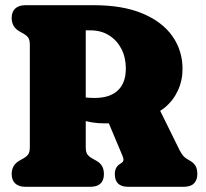

<svg xmlns="http://www.w3.org/2000/svg" viewBox="-20 -720 794 740"><path d="M683.5 -454Q683.5 -409.5 665.5 -370.8Q647.5 -332 614.8 -305.2Q582 -278.5 538 -270Q508 -265 488.2 -259Q468.5 -253 445.5 -248.8Q422.5 -244.5 382 -244.5Q357 -244.5 333.5 -248.5Q310 -252.5 290.5 -259.2Q271 -266 257 -273.5L255 -361.5Q269.5 -354 283.5 -349.8Q297.5 -345.5 312.5 -344Q327.5 -342.5 345 -342.5Q403.5 -342.5 434.2 -371.5Q465 -400.5 465 -456Q465 -498.5 447.8 -531.8Q430.5 -565 400 -584Q369.5 -603 328.5 -603H310.5V-153Q310.5 -136.5 315.5 -127.2Q320.5 -118 334.5 -110L349.5 -101.5Q365.5 -93 373 -80.2Q380.5 -67.5 380.5 -49Q380.5 0 327 0H78.5Q52.5 0 38.8 -12.8Q25 -25.5 25 -49Q25 -84.5 56 -101.5L71 -110Q85 -118 90 -127.2Q95 -136.5 95 -153V-547Q95 -563.5 90 -572.8Q85 -582 71 -590L56 -598.5Q25 -615.5 25 -651Q25 -674.5 38.8 -687.2Q52.5 -700 78.5 -700H341Q453 -700 529.2 -668Q605.5 -636 644.5 -580.5Q683.5 -525 683.5 -454ZM379 -293.5 584.5 -319 672 -141.5Q680.5 -125 689 -116.5Q697.5 -108 714 -99.5Q727.5 -91.5 734 -79.8Q740.5 -68 740.5 -49Q740.5 -26 727.5 -13Q714.5 0 687 0H474Q422.5 0 422.5 -49Q422.5 -62 427 -71.2Q431.5 -80.5 440 -86.5L449.5 -93Q455 -97 455.8 -103.2Q456.5 -109.5 451 -122Z"/></svg>

Font: Fraunces 144pt S100 Black
Style: Regular
Weight: 900
Version: Version 1.000